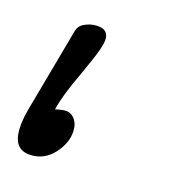

<svg xmlns="http://www.w3.org/2000/svg" viewBox="-78 28 299 295"><g transform="rotate(10 71.5 176.0)"><path d="M-7 283Q-38 283 -38 254Q-38 246 -36 236.5Q-34 227 -30 216L20 83Q23 75 31 72Q39 69 46 69Q69 69 69 85Q69 92 62.5 106Q56 120 41 146Q18 185 11 207Q17 206 24 206Q34 206 39.5 213Q45 220 45 229Q45 249 29 266Q13 283 -7 283Z"/></g></svg>

Font: Junicode
Style: Italic
Weight: 400
Italic angle: -11°
Designer: Peter S. Baker
Version: Version 2.100; ttfautohint (v1.8.4)